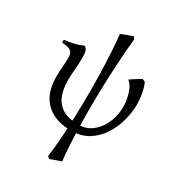

<svg xmlns="http://www.w3.org/2000/svg" viewBox="-209 -800 1078 1168"><g transform="rotate(30 330.0 -216.0)"><path d="M374 -142Q374 -80 376 -12Q378 56 381.5 114.5Q385 173 390 209Q374 214 353 221.5Q332 229 314 236Q310 233 307 230.5Q304 228 299 223Q308 166 313 90.5Q318 15 321 -69.5Q324 -154 324 -239Q324 -306 322 -378.5Q320 -451 316 -519Q312 -587 306 -638Q329 -648 349 -655Q369 -662 386 -668Q390 -665 393.5 -659.5Q397 -654 398 -651Q391 -587 385.5 -501Q380 -415 377 -322Q374 -229 374 -142ZM611 -319Q611 -266 595.5 -206.5Q580 -147 548 -96Q516 -45 465 -12.5Q414 20 345 20Q274 20 227 -0.5Q180 -21 152 -55Q124 -89 112.5 -130.5Q101 -172 101 -215Q101 -248 104 -287.5Q107 -327 107 -362Q107 -385 92.5 -399.5Q78 -414 28 -417V-437Q70 -441 102 -449.5Q134 -458 155 -469Q167 -464 174 -450Q181 -436 181 -395Q181 -357 177 -314.5Q173 -272 173 -236Q173 -182 189.5 -135.5Q206 -89 247.5 -61.5Q289 -34 364 -34Q420 -34 460.5 -67Q501 -100 523.5 -152Q546 -204 546 -265Q546 -291 540 -322Q534 -353 522 -380Q510 -407 489 -423Q505 -435 525.5 -447.5Q546 -460 562 -470Q568 -467 571.5 -466.5Q575 -466 582 -463Q596 -435 603.5 -394.5Q611 -354 611 -319Z"/></g></svg>

Font: ChillKai
Style: Regular
Weight: 400
Designer: ChillType
Foundry: 寒蝉字型
Version: Version 2.000